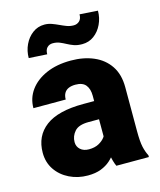

<svg xmlns="http://www.w3.org/2000/svg" viewBox="-112 -820 759 911"><g transform="rotate(-15 267.0 -364.5)"><path d="M326.2 -350.1Q326.2 -383.3 310.8 -402.6Q295.4 -421.9 260.3 -421.9Q240.2 -421.9 226.3 -415.8Q212.4 -409.7 205.1 -397.2Q197.8 -384.8 197.8 -365.7H39.1Q39.1 -415 67.4 -453.9Q95.7 -492.7 147.2 -515.4Q198.7 -538.1 268.6 -538.1Q331.1 -538.1 380.1 -517.1Q429.2 -496.1 457.5 -454.1Q485.8 -412.1 485.8 -349.1V-133.3Q485.8 -82 491.7 -55.4Q497.6 -28.8 508.3 -8.8V0H348.6Q337.4 -23.9 331.8 -59.1Q326.2 -94.2 326.2 -131.8ZM346.2 -234.4H274.9Q226.1 -234.4 206.1 -211.7Q186 -189 186 -159.2Q186 -137.2 201.9 -123Q217.8 -108.9 243.7 -108.9Q272 -108.9 292 -119.6Q312 -130.4 322.8 -145.3Q333.5 -160.2 333 -172.4L370.6 -105Q362.3 -85.4 349.6 -65.4Q336.9 -45.4 317.9 -28.3Q298.8 -11.2 271.7 -0.7Q244.6 9.8 207 9.8Q157.7 9.8 116.5 -10.5Q75.2 -30.8 51 -66.7Q26.9 -102.5 26.9 -149.4Q26.9 -231.9 87.6 -277.8Q148.4 -323.7 272.9 -323.7H346.2ZM168.5 -595.7 79.1 -601.1Q79.1 -636.2 93.5 -666.7Q107.9 -697.3 133.3 -716.3Q158.7 -735.4 191.4 -735.4Q210.4 -735.4 227.3 -729.2Q244.1 -723.1 260 -715.6Q275.9 -708 292 -701.9Q308.1 -695.8 326.2 -695.8Q342.3 -695.8 354 -706.5Q365.7 -717.3 365.7 -739.3L454.6 -733.4Q454.6 -697.8 439.9 -667Q425.3 -636.2 400.1 -617.7Q375 -599.1 341.8 -599.1Q318.8 -599.1 301.8 -605.2Q284.7 -611.3 270 -619.4Q255.4 -627.4 240.5 -633.5Q225.6 -639.6 207 -639.6Q190.4 -639.6 179.4 -628.7Q168.5 -617.7 168.5 -595.7Z"/></g></svg>

Font: Heebo ExtraBold
Style: Regular
Weight: 800
Designer: Oded Ezer
Foundry: Ezer Type House
Version: Version 3.100